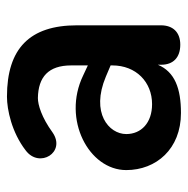

<svg xmlns="http://www.w3.org/2000/svg" viewBox="-14 -528 552 565"><g transform="rotate(-90 262.5 -246.0)"><path d="M212 10C284 10 333 -8 354 -58V-48C354 -13 375 8 413 8C450 8 470 -14 470 -49V-296C470 -435 402 -502 260 -502C222 -502 155 -488 102 -447C48 -407 96 -327 155 -368C199 -400 236 -411 256 -411C318 -410 352 -380 352 -313V-264L322 -278C193 -340 44 -261 44 -151C44 -63 106 10 212 10ZM150 -151C150 -202 212 -256 319 -211L352 -197V-192C352 -122 303 -75 238 -75C183 -75 150 -107 150 -151Z"/></g></svg>

Font: SN Pro SemiBold
Style: Regular
Weight: 600
Designer: Tobias Whetton
Foundry: Supernotes
Version: Version 1.003;Glyphs 3.3 (3324)